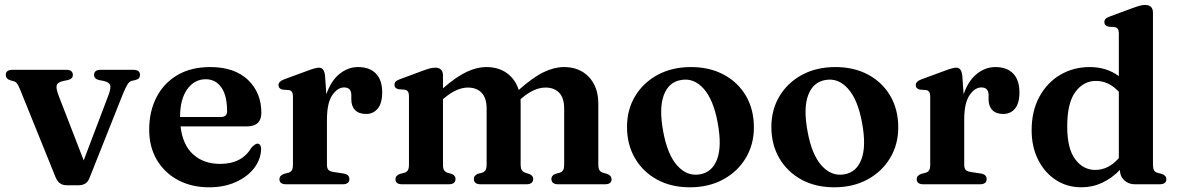

<svg xmlns="http://www.w3.org/2000/svg" viewBox="-20 -764 4887 796"><path d="M306.5 4H255.5Q224 4 210.5 -29L63.5 -392.5Q55.5 -412 50.2 -418.5Q45 -425 37.5 -427L21.5 -431.5Q4 -437.5 4 -453Q4 -474.5 31 -474.5H255Q282 -474.5 282 -453Q282 -437 261 -432L243 -428.5Q220 -423.5 215.5 -411.5Q211 -399.5 222.5 -369L327 -99L429.5 -369Q441 -399.5 436.5 -411.5Q432 -423.5 409.5 -428.5L391 -432Q370 -437 370 -453Q370 -474.5 397 -474.5H533Q560.5 -474.5 560.5 -453Q560.5 -445.5 556.2 -440.2Q552 -435 540.5 -432L525 -428.5Q516 -426 508.5 -414Q501 -402 489 -373L351 -26Q344 -8.5 332.2 -2.2Q320.5 4 306.5 4Z M1063.5 -296.5Q1063.5 -240 1003 -240H728.5Q737.5 -162.5 781.2 -123.5Q825 -84.5 892.5 -84.5Q983 -84.5 1022 -151.5Q1038 -168.5 1047.5 -168.5Q1055.5 -168.5 1059.2 -161.2Q1063 -154 1062.5 -143.5Q1060.5 -101.5 1032.8 -66Q1005 -30.5 957 -9Q909 12.5 847.5 12.5Q774.5 12.5 718.5 -17.2Q662.5 -47 630.5 -100.8Q598.5 -154.5 598.5 -226.5Q598.5 -302.5 629 -361.2Q659.5 -420 716 -453Q772.5 -486 851.5 -486Q952 -486 1007.8 -433Q1063.5 -380 1063.5 -296.5ZM833 -435.5Q786 -435.5 756.2 -394Q726.5 -352.5 726.5 -279H895.5Q921.5 -279 921.5 -302.5Q921.5 -368 897.5 -401.8Q873.5 -435.5 833 -435.5Z M1327.5 -451 1333 -373Q1352 -429 1387.5 -457.5Q1423 -486 1464.5 -486Q1512.5 -486 1538.5 -459Q1564.5 -432 1564.5 -381Q1564.5 -336 1546 -313.8Q1527.5 -291.5 1498 -291.5Q1468 -291.5 1452.2 -307.5Q1436.5 -323.5 1436.5 -352V-370.5Q1436 -401.5 1406.5 -401.5Q1379.5 -401.5 1357.5 -369.2Q1335.5 -337 1335.5 -268V-81.5Q1335.5 -67 1341.2 -60.2Q1347 -53.5 1362.5 -51L1405 -44.5Q1428.5 -40.5 1428.5 -21.5Q1428.5 0 1400 0H1166.5Q1138.5 0 1138.5 -21Q1138.5 -36 1157 -43L1176.5 -48Q1185.5 -51 1190 -58.2Q1194.5 -65.5 1194.5 -81.5V-365Q1194.5 -387.5 1178 -390.5L1151.5 -392.5Q1134.5 -396.5 1134.5 -411Q1134.5 -426.5 1158 -435L1247.5 -468Q1272.5 -477.5 1284.2 -480.5Q1296 -483.5 1303 -483.5Q1323.5 -483.5 1327.5 -451Z M1816.5 -451V-398Q1872.5 -446.5 1915 -466.2Q1957.5 -486 1996 -486Q2046.5 -486 2081.5 -460.8Q2116.5 -435.5 2130.5 -391Q2189.5 -443.5 2233.8 -464.8Q2278 -486 2318 -486Q2382.5 -486 2421.5 -444.8Q2460.5 -403.5 2460.5 -334V-83Q2460.5 -66 2465.2 -58.5Q2470 -51 2479.5 -48L2497 -43Q2515.5 -36 2515.5 -21Q2515.5 0 2488 0H2294.5Q2266 0 2266 -22.5Q2266 -36 2282 -43L2301 -48Q2310.5 -51.5 2314.8 -59Q2319 -66.5 2319 -83V-313.5Q2319 -357.5 2298.5 -379.2Q2278 -401 2241.5 -401Q2195 -401 2143 -357L2138 -352Q2138.5 -343.5 2138.5 -334V-83Q2138.5 -66 2143.2 -58.8Q2148 -51.5 2157.5 -48L2174.5 -42.5Q2190.5 -36 2190.5 -22.5Q2190.5 0 2162 0H1973Q1944.5 0 1944.5 -22.5Q1944.5 -36 1960 -43L1979 -48Q1988.5 -51.5 1993 -59Q1997.5 -66.5 1997.5 -83V-313.5Q1997.5 -357.5 1976.8 -379.2Q1956 -401 1920 -401Q1873.5 -401 1821.5 -357L1816.5 -353V-81.5Q1816.5 -65.5 1821 -58.5Q1825.5 -51.5 1834.5 -48L1852.5 -43Q1868.5 -36.5 1868.5 -22.5Q1868.5 0 1840 0H1647.5Q1619.5 0 1619.5 -21Q1619.5 -36 1638 -43L1657.5 -48Q1666.5 -51 1671 -58.2Q1675.5 -65.5 1675.5 -81.5V-366Q1675.5 -389 1659 -392L1632.5 -394Q1615.5 -397.5 1615.5 -412.5Q1615.5 -421 1620.5 -426Q1625.5 -431 1639 -436L1730.5 -470Q1749.5 -477 1761.5 -480.2Q1773.5 -483.5 1784 -483.5Q1816.5 -483.5 1816.5 -451Z M2845 -486Q2922.5 -486 2981.2 -454.2Q3040 -422.5 3072.8 -366.2Q3105.5 -310 3105.5 -235.5Q3105.5 -165 3071.8 -108.8Q3038 -52.5 2978.2 -20Q2918.5 12.5 2840 12.5Q2762.5 12.5 2704 -19.5Q2645.5 -51.5 2612.5 -108Q2579.5 -164.5 2579.5 -238Q2579.5 -309.5 2613.2 -365.5Q2647 -421.5 2706.8 -453.8Q2766.5 -486 2845 -486ZM2880.5 -41Q2932 -49 2952.8 -103.2Q2973.5 -157.5 2955.5 -254.5Q2938 -350.5 2897.5 -396Q2857 -441.5 2804.5 -432.5Q2753 -424.5 2732.2 -370.2Q2711.5 -316 2729.5 -219Q2747 -123 2787.5 -77.8Q2828 -32.5 2880.5 -41Z M3443.5 -486Q3521 -486 3579.8 -454.2Q3638.5 -422.5 3671.2 -366.2Q3704 -310 3704 -235.5Q3704 -165 3670.2 -108.8Q3636.5 -52.5 3576.8 -20Q3517 12.5 3438.5 12.5Q3361 12.5 3302.5 -19.5Q3244 -51.5 3211 -108Q3178 -164.5 3178 -238Q3178 -309.5 3211.8 -365.5Q3245.5 -421.5 3305.2 -453.8Q3365 -486 3443.5 -486ZM3479 -41Q3530.5 -49 3551.2 -103.2Q3572 -157.5 3554 -254.5Q3536.5 -350.5 3496 -396Q3455.5 -441.5 3403 -432.5Q3351.5 -424.5 3330.8 -370.2Q3310 -316 3328 -219Q3345.5 -123 3386 -77.8Q3426.5 -32.5 3479 -41Z M3969.5 -451 3975 -373Q3994 -429 4029.5 -457.5Q4065 -486 4106.5 -486Q4154.5 -486 4180.5 -459Q4206.5 -432 4206.5 -381Q4206.5 -336 4188 -313.8Q4169.5 -291.5 4140 -291.5Q4110 -291.5 4094.2 -307.5Q4078.5 -323.5 4078.5 -352V-370.5Q4078 -401.5 4048.5 -401.5Q4021.5 -401.5 3999.5 -369.2Q3977.5 -337 3977.5 -268V-81.5Q3977.5 -67 3983.2 -60.2Q3989 -53.5 4004.5 -51L4047 -44.5Q4070.5 -40.5 4070.5 -21.5Q4070.5 0 4042 0H3808.5Q3780.5 0 3780.5 -21Q3780.5 -36 3799 -43L3818.5 -48Q3827.5 -51 3832 -58.2Q3836.5 -65.5 3836.5 -81.5V-365Q3836.5 -387.5 3820 -390.5L3793.5 -392.5Q3776.5 -396.5 3776.5 -411Q3776.5 -426.5 3800 -435L3889.5 -468Q3914.5 -477.5 3926.2 -480.5Q3938 -483.5 3945 -483.5Q3965.5 -483.5 3969.5 -451Z M4257 -224Q4257 -304 4289.2 -363Q4321.5 -422 4376 -454Q4430.5 -486 4498 -486Q4567.5 -486 4618.5 -448.5V-626Q4618.5 -648.5 4602 -651.5L4576 -653.5Q4558.5 -657.5 4558.5 -672Q4558.5 -680.5 4563.5 -685.8Q4568.5 -691 4582 -696L4674 -730Q4693 -737 4704.8 -740.2Q4716.5 -743.5 4727 -743.5Q4760 -743.5 4760 -711V-81.5Q4760 -65.5 4764.2 -58.2Q4768.5 -51 4777.5 -48L4796.5 -43Q4815.5 -36.5 4815.5 -21Q4815.5 0 4787 0H4685Q4658.5 0 4640.8 -16.8Q4623 -33.5 4623 -59.5Q4589.5 -25 4549.2 -6.2Q4509 12.5 4463.5 12.5Q4404 12.5 4357.5 -17.8Q4311 -48 4284 -101.5Q4257 -155 4257 -224ZM4404.5 -239.5Q4404.5 -148 4437.5 -103.8Q4470.5 -59.5 4521 -59.5Q4575.5 -59.5 4618.5 -108.5V-383.5Q4577 -428.5 4523.5 -428.5Q4472 -428.5 4438.2 -382.8Q4404.5 -337 4404.5 -239.5Z"/></svg>

Font: Fraunces 9pt SemiBold
Style: Regular
Weight: 600
Version: Version 1.000;[b76b70a41]